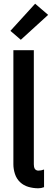

<svg xmlns="http://www.w3.org/2000/svg" viewBox="-20 -1005 279 1033"><path d="M186 8Q159 8 133 0.5Q107 -7 88 -25Q69 -43 60.5 -69Q52 -95 52 -121V-735H162V-121Q162 -115 163 -109Q164 -103 166.5 -98Q169 -93 174.5 -90Q180 -87 186 -87Q194 -87 201.5 -88.5Q209 -90 217 -93V2Q209 5 201.5 6.5Q194 8 186 8ZM92 -791 36 -839 169 -985 239 -925Z"/></svg>

Font: Iosevka QP
Style: Bold
Weight: 700
Designer: Belleve Invis
Foundry: Belleve Invis
Version: Version 20.0.0; ttfautohint (v1.8.4)